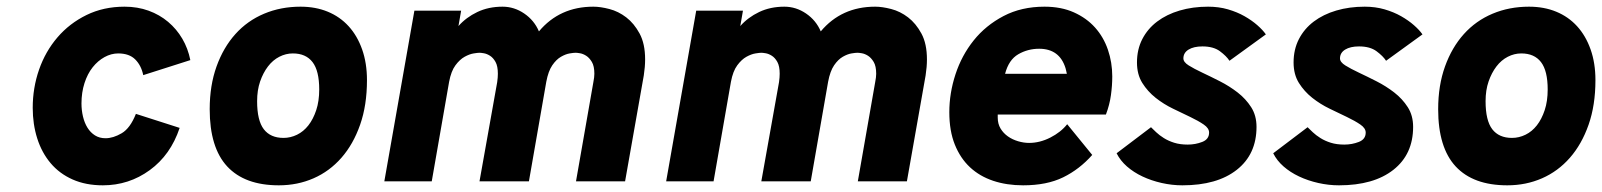

<svg xmlns="http://www.w3.org/2000/svg" viewBox="-20 -543 4798 575"><path d="M288 12Q237 12 197.5 -5.5Q158 -23 131.5 -54.5Q105 -86 91.5 -128.5Q78 -171 78 -220Q78 -280 97 -334.5Q116 -389 152 -431Q188 -473 239 -498Q290 -523 353 -523Q392 -523 425 -511Q458 -499 483.5 -477.5Q509 -456 526 -427Q543 -398 550 -363L409 -318Q403 -347 385 -365Q367 -383 334 -383Q313 -383 293 -372Q273 -361 257.5 -341.5Q242 -322 233 -294Q224 -266 224 -233Q224 -213 228.5 -194Q233 -175 242 -160.5Q251 -146 264.5 -137.5Q278 -129 296 -129Q319 -129 344.5 -144Q370 -159 387 -202L518 -160Q491 -79 428.5 -33.5Q366 12 288 12Z M815 12Q713 12 660.5 -44.5Q608 -101 608 -216Q608 -287 628.5 -344Q649 -401 685 -441Q721 -481 771 -502Q821 -523 880 -523Q925 -523 961.5 -508Q998 -493 1024 -464.5Q1050 -436 1064.5 -395Q1079 -354 1079 -303Q1079 -228 1058.5 -169.5Q1038 -111 1002.5 -70.5Q967 -30 919 -9Q871 12 815 12ZM829 -130Q850 -130 869.5 -139.5Q889 -149 903.5 -167.5Q918 -186 927 -213Q936 -240 936 -275Q936 -331 916 -357Q896 -383 857 -383Q836 -383 816.5 -373Q797 -363 782.5 -344Q768 -325 759 -299Q750 -273 750 -240Q750 -182 770 -156Q790 -130 829 -130Z M1221 -511H1361L1353 -465Q1376 -491 1409.5 -507Q1443 -523 1485 -523Q1520 -523 1550 -502.5Q1580 -482 1594 -449Q1656 -523 1757 -523Q1778 -523 1805 -516Q1832 -509 1855.5 -491Q1879 -473 1895.5 -442.5Q1912 -412 1912 -365Q1912 -354 1911 -342Q1910 -330 1908 -317L1852 0H1705L1757 -297Q1760 -312 1760 -322Q1760 -345 1752.5 -357.5Q1745 -370 1735.5 -376Q1726 -382 1717 -383.5Q1708 -385 1704 -385Q1698 -385 1686 -383Q1674 -381 1660 -373Q1646 -365 1634 -347.5Q1622 -330 1616 -298L1564 0H1416L1469 -297Q1470 -305 1470.5 -310.5Q1471 -316 1471 -322Q1471 -345 1464 -357.5Q1457 -370 1447.5 -376Q1438 -382 1429 -383.5Q1420 -385 1416 -385Q1411 -385 1398.5 -383Q1386 -381 1371.5 -373Q1357 -365 1344 -347.5Q1331 -330 1325 -298L1273 0H1131Z M2065 -511H2205L2197 -465Q2220 -491 2253.5 -507Q2287 -523 2329 -523Q2364 -523 2394 -502.5Q2424 -482 2438 -449Q2500 -523 2601 -523Q2622 -523 2649 -516Q2676 -509 2699.5 -491Q2723 -473 2739.5 -442.5Q2756 -412 2756 -365Q2756 -354 2755 -342Q2754 -330 2752 -317L2696 0H2549L2601 -297Q2604 -312 2604 -322Q2604 -345 2596.5 -357.5Q2589 -370 2579.5 -376Q2570 -382 2561 -383.5Q2552 -385 2548 -385Q2542 -385 2530 -383Q2518 -381 2504 -373Q2490 -365 2478 -347.5Q2466 -330 2460 -298L2408 0H2260L2313 -297Q2314 -305 2314.5 -310.5Q2315 -316 2315 -322Q2315 -345 2308 -357.5Q2301 -370 2291.5 -376Q2282 -382 2273 -383.5Q2264 -385 2260 -385Q2255 -385 2242.5 -383Q2230 -381 2215.5 -373Q2201 -365 2188 -347.5Q2175 -330 2169 -298L2117 0H1975Z M3044 12Q2995 12 2954.5 -1.5Q2914 -15 2885 -42Q2856 -69 2839.5 -110Q2823 -151 2823 -207Q2823 -264 2841.5 -320.5Q2860 -377 2896 -422Q2932 -467 2985.5 -495Q3039 -523 3108 -523Q3158 -523 3196 -506Q3234 -489 3259.5 -460.5Q3285 -432 3298 -394Q3311 -356 3311 -314Q3311 -287 3307 -258Q3303 -229 3292 -200H2968V-191Q2968 -172 2976.5 -158Q2985 -144 2998.5 -134.5Q3012 -125 3029 -120Q3046 -115 3062 -115Q3094 -115 3125.5 -131Q3157 -147 3176 -171L3251 -79Q3213 -36 3164 -12Q3115 12 3044 12ZM3175 -322Q3174 -327 3173 -331Q3172 -335 3171 -339Q3153 -397 3092 -397Q3058 -397 3029.5 -380.5Q3001 -364 2990 -322Z M3521 12Q3490 12 3459 5Q3428 -2 3401.5 -14.5Q3375 -27 3355 -44.5Q3335 -62 3324 -84L3427 -162Q3433 -156 3442.5 -147Q3452 -138 3465.5 -129.5Q3479 -121 3496.5 -115.5Q3514 -110 3537 -110Q3560 -110 3580.5 -118Q3601 -126 3601 -146Q3601 -159 3585 -170Q3569 -181 3545 -192.5Q3521 -204 3493 -217.5Q3465 -231 3441 -250Q3417 -269 3401 -294.5Q3385 -320 3385 -356Q3385 -395 3401 -426Q3417 -457 3445.5 -478.5Q3474 -500 3513 -511.5Q3552 -523 3598 -523Q3630 -523 3657.5 -515Q3685 -507 3707 -494.5Q3729 -482 3745.5 -467.5Q3762 -453 3771 -440L3662 -361Q3653 -375 3633.5 -389.5Q3614 -404 3581 -404Q3555 -404 3539.5 -394.5Q3524 -385 3524 -368Q3524 -357 3540 -347Q3556 -337 3580.5 -325.5Q3605 -314 3633.5 -299.5Q3662 -285 3686.5 -266Q3711 -247 3727 -222Q3743 -197 3743 -163Q3743 -81 3684 -34.5Q3625 12 3521 12Z M3990 12Q3959 12 3928 5Q3897 -2 3870.5 -14.5Q3844 -27 3824 -44.5Q3804 -62 3793 -84L3896 -162Q3902 -156 3911.5 -147Q3921 -138 3934.5 -129.5Q3948 -121 3965.5 -115.5Q3983 -110 4006 -110Q4029 -110 4049.5 -118Q4070 -126 4070 -146Q4070 -159 4054 -170Q4038 -181 4014 -192.5Q3990 -204 3962 -217.5Q3934 -231 3910 -250Q3886 -269 3870 -294.5Q3854 -320 3854 -356Q3854 -395 3870 -426Q3886 -457 3914.5 -478.5Q3943 -500 3982 -511.5Q4021 -523 4067 -523Q4099 -523 4126.5 -515Q4154 -507 4176 -494.5Q4198 -482 4214.5 -467.5Q4231 -453 4240 -440L4131 -361Q4122 -375 4102.5 -389.5Q4083 -404 4050 -404Q4024 -404 4008.5 -394.5Q3993 -385 3993 -368Q3993 -357 4009 -347Q4025 -337 4049.5 -325.5Q4074 -314 4102.5 -299.5Q4131 -285 4155.5 -266Q4180 -247 4196 -222Q4212 -197 4212 -163Q4212 -81 4153 -34.5Q4094 12 3990 12Z M4494 12Q4392 12 4339.5 -44.5Q4287 -101 4287 -216Q4287 -287 4307.5 -344Q4328 -401 4364 -441Q4400 -481 4450 -502Q4500 -523 4559 -523Q4604 -523 4640.5 -508Q4677 -493 4703 -464.5Q4729 -436 4743.5 -395Q4758 -354 4758 -303Q4758 -228 4737.5 -169.5Q4717 -111 4681.5 -70.5Q4646 -30 4598 -9Q4550 12 4494 12ZM4508 -130Q4529 -130 4548.5 -139.5Q4568 -149 4582.5 -167.5Q4597 -186 4606 -213Q4615 -240 4615 -275Q4615 -331 4595 -357Q4575 -383 4536 -383Q4515 -383 4495.5 -373Q4476 -363 4461.5 -344Q4447 -325 4438 -299Q4429 -273 4429 -240Q4429 -182 4449 -156Q4469 -130 4508 -130Z"/></svg>

Font: Overpass Heavy
Style: Italic
Weight: 900
Italic angle: -10°
Designer: Delve Withrington, Dave Bailey
Foundry: Delve Fonts
Version: Version 3.000;DELV;Overpass